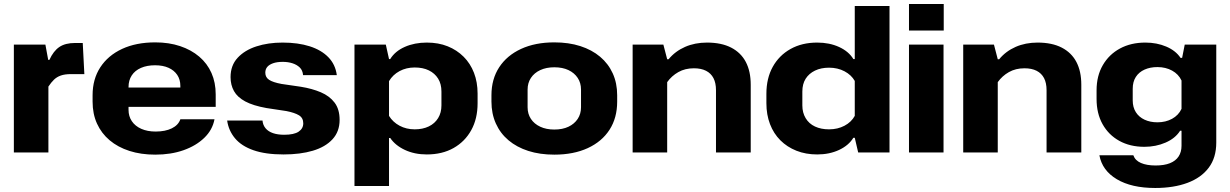

<svg xmlns="http://www.w3.org/2000/svg" viewBox="-20 -759 6125 956"><path d="M49 0V-537H206L220 -461H226Q246 -505 275.5 -525Q305 -545 354 -545H392L400 -390H333Q303 -390 283 -383Q263 -376 249 -362.5Q235 -349 221 -328V0Z M753 11Q682 11 624.5 -7.5Q567 -26 526 -60.5Q485 -95 463 -143.5Q441 -192 441 -253V-285Q441 -365 479.5 -424Q518 -483 588 -515.5Q658 -548 753 -548Q821 -548 876.5 -529.5Q932 -511 972 -477Q1012 -443 1033 -395.5Q1054 -348 1054 -289V-227H591V-323H892L878 -306V-331Q878 -363 862.5 -386Q847 -409 819 -421.5Q791 -434 752 -434Q712 -434 682 -421Q652 -408 636 -383.5Q620 -359 620 -326V-212Q620 -180 636.5 -155.5Q653 -131 683.5 -117.5Q714 -104 755 -104Q803 -104 835.5 -120Q868 -136 878 -165H1048Q1038 -112 997 -72.5Q956 -33 893.5 -11Q831 11 753 11Z M1392 10Q1302 10 1242 -11Q1182 -32 1150 -70.5Q1118 -109 1111 -159H1287Q1289 -136 1302.5 -120Q1316 -104 1339.5 -96Q1363 -88 1395 -88Q1444 -88 1467 -103.5Q1490 -119 1490 -145Q1490 -172 1468.5 -185Q1447 -198 1406 -206L1307 -221Q1240 -233 1201 -254Q1162 -275 1145 -305.5Q1128 -336 1128 -375Q1128 -433 1163 -471Q1198 -509 1256.5 -528Q1315 -547 1387 -547Q1464 -547 1522 -528.5Q1580 -510 1615 -474Q1650 -438 1657 -385H1489Q1487 -409 1472.5 -423Q1458 -437 1436 -444Q1414 -451 1388 -451Q1359 -451 1339.5 -444Q1320 -437 1310.5 -425.5Q1301 -414 1301 -397Q1301 -374 1320 -361.5Q1339 -349 1382 -341L1478 -327Q1534 -318 1577.5 -299.5Q1621 -281 1646 -248Q1671 -215 1671 -162Q1671 -104 1635.5 -65.5Q1600 -27 1537.5 -8.5Q1475 10 1392 10Z M1745 167V-537H1901L1917 -465H1923Q1947 -504 1995.5 -525.5Q2044 -547 2105 -547Q2163 -547 2209 -528.5Q2255 -510 2288.5 -476.5Q2322 -443 2340 -396.5Q2358 -350 2358 -293V-245Q2358 -168 2326.5 -111Q2295 -54 2238.5 -22Q2182 10 2105 10Q2044 10 1996 -12.5Q1948 -35 1923 -72H1917V167ZM2045 -115Q2085 -115 2115 -129.5Q2145 -144 2161.5 -171Q2178 -198 2178 -234V-303Q2178 -341 2161.5 -367.5Q2145 -394 2115.5 -408.5Q2086 -423 2045 -423Q2003 -423 1969.5 -405Q1936 -387 1917 -355V-182Q1936 -151 1969.5 -133Q2003 -115 2045 -115Z M2740 11Q2668 11 2610.5 -7.5Q2553 -26 2512 -60.5Q2471 -95 2449 -144Q2427 -193 2427 -253V-285Q2427 -365 2465.5 -424Q2504 -483 2574.5 -515.5Q2645 -548 2740 -548Q2812 -548 2869.5 -529.5Q2927 -511 2968 -476.5Q3009 -442 3031 -393.5Q3053 -345 3053 -285V-253Q3053 -172 3015 -113Q2977 -54 2906.5 -21.5Q2836 11 2740 11ZM2740 -114Q2781 -114 2810.5 -128Q2840 -142 2856.5 -167Q2873 -192 2873 -225V-313Q2873 -346 2856.5 -371Q2840 -396 2810.5 -410Q2781 -424 2740 -424Q2700 -424 2670 -410Q2640 -396 2623.5 -371Q2607 -346 2607 -313V-225Q2607 -192 2623.5 -167Q2640 -142 2670 -128Q2700 -114 2740 -114Z M3130 0V-537H3283L3302 -464H3309Q3342 -504 3391 -525.5Q3440 -547 3500 -547Q3572 -547 3620.5 -522Q3669 -497 3693.5 -450.5Q3718 -404 3718 -337V0H3545V-310Q3545 -346 3532.5 -370Q3520 -394 3495.5 -406.5Q3471 -419 3435 -419Q3391 -419 3357.5 -400Q3324 -381 3302 -350V0Z M4049 10Q3992 10 3945.5 -8.5Q3899 -27 3865.5 -60.5Q3832 -94 3814 -141Q3796 -188 3796 -245V-292Q3796 -369 3827.5 -426Q3859 -483 3916 -515Q3973 -547 4049 -547Q4110 -547 4158 -525Q4206 -503 4229 -465H4236V-729H4409V0H4253L4236 -73H4229Q4206 -35 4158 -12.5Q4110 10 4049 10ZM4108 -115Q4151 -115 4185 -133Q4219 -151 4236 -182V-356Q4219 -386 4185 -404Q4151 -422 4108 -422Q4068 -422 4038 -407.5Q4008 -393 3991.5 -367Q3975 -341 3975 -303V-234Q3975 -198 3991.5 -170.5Q4008 -143 4038 -129Q4068 -115 4108 -115Z M4506 0V-537H4678V0ZM4506 -607V-739H4679V-607Z M4776 0V-537H4929L4948 -464H4955Q4988 -504 5037 -525.5Q5086 -547 5146 -547Q5218 -547 5266.5 -522Q5315 -497 5339.5 -450.5Q5364 -404 5364 -337V0H5191V-310Q5191 -346 5178.5 -370Q5166 -394 5141.5 -406.5Q5117 -419 5081 -419Q5037 -419 5003.5 -400Q4970 -381 4948 -350V0Z M5732 177Q5614 177 5541 133.5Q5468 90 5454 14H5623Q5632 40 5661 52.5Q5690 65 5734 65Q5777 65 5805.5 53.5Q5834 42 5848.5 20Q5863 -2 5863 -33V-108H5856Q5832 -70 5783.5 -49Q5735 -28 5678 -28Q5607 -28 5553.5 -57.5Q5500 -87 5470 -140.5Q5440 -194 5440 -266V-309Q5440 -381 5471 -434.5Q5502 -488 5556.5 -517.5Q5611 -547 5683 -547Q5740 -547 5787 -527Q5834 -507 5858 -471H5866L5879 -537H6036V-49Q6036 26 5998.5 76Q5961 126 5892.5 151.5Q5824 177 5732 177ZM5743 -150Q5784 -150 5816 -167.5Q5848 -185 5863 -217V-358Q5848 -390 5816 -407.5Q5784 -425 5743 -425Q5707 -425 5679 -412.5Q5651 -400 5635.5 -376Q5620 -352 5620 -317V-259Q5620 -225 5635.5 -200.5Q5651 -176 5679 -163Q5707 -150 5743 -150Z"/></svg>

Font: Hubot Sans SemiExpanded
Style: Bold
Weight: 700
Width: 6
Designer: Deni Anggara
Foundry: GitHub, Inc., Subsidiary of Microsoft Corporation
Version: Version 2.000